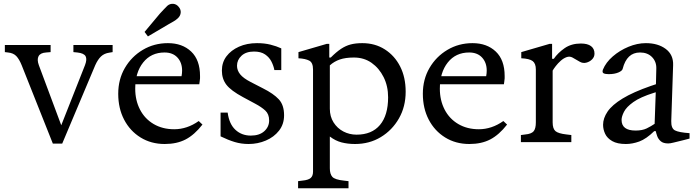

<svg xmlns="http://www.w3.org/2000/svg" viewBox="-20 -761 3724 1028"><path d="M263 8 96 -412Q83 -444 67.5 -460.5Q52 -477 23 -480L6 -482V-520H251V-482L227 -480Q196 -478 186.5 -460Q177 -442 188 -412L323 -50H292L435 -412Q447 -443 438.5 -459.5Q430 -476 394 -480L373 -482V-520H583V-482L565 -479Q538 -475 521 -459Q504 -443 490 -412L313 8Z M862 10Q789 10 732.5 -25Q676 -60 644.5 -120.5Q613 -181 613 -259Q613 -336 648.5 -397Q684 -458 744.5 -494Q805 -530 879 -530Q956 -530 1003.5 -485Q1051 -440 1051 -354Q1051 -348 1051 -341.5Q1051 -335 1049 -324L1047 -310H690V-353H952Q955 -369 955 -383Q955 -426 930 -453Q905 -480 861 -480Q789 -480 746.5 -426.5Q704 -373 704 -286Q704 -224 729.5 -174.5Q755 -125 802.5 -97Q850 -69 913 -69Q947 -69 980 -80Q1013 -91 1044 -113L1064 -94Q1021 -39 974 -14.5Q927 10 862 10ZM772 -566 754 -590 836 -688Q847 -700 856.5 -710Q866 -720 876 -730Q890 -742 907.5 -740.5Q925 -739 937 -724Q949 -710 947.5 -693Q946 -676 932 -663Q921 -653 909.5 -646.5Q898 -640 884 -632Z M1311 10Q1272 10 1237 -0.5Q1202 -11 1161 -31V-158H1199Q1207 -97 1240.5 -66Q1274 -35 1323 -35Q1369 -35 1395 -58.5Q1421 -82 1421 -116Q1421 -150 1400.5 -169Q1380 -188 1346 -206L1281 -241Q1216 -276 1192 -307.5Q1168 -339 1168 -383Q1168 -427 1192.5 -459.5Q1217 -492 1259.5 -511Q1302 -530 1356 -530Q1396 -530 1428 -522Q1460 -514 1486 -502V-386H1449Q1445 -408 1433.5 -431Q1422 -454 1399.5 -469.5Q1377 -485 1340 -485Q1297 -485 1273 -462.5Q1249 -440 1249 -409Q1249 -384 1266 -363Q1283 -342 1322 -322L1388 -288Q1444 -260 1472.5 -229.5Q1501 -199 1501 -144Q1501 -96 1474 -61.5Q1447 -27 1403.5 -8.5Q1360 10 1311 10Z M1576 247V209L1599 206Q1631 203 1643.5 192Q1656 181 1656 158V-389Q1656 -426 1635.5 -436.5Q1615 -447 1578 -449V-482L1729 -526H1743V-453H1751Q1781 -483 1806 -499.5Q1831 -516 1857.5 -523Q1884 -530 1920 -530Q1988 -530 2040.5 -496.5Q2093 -463 2122.5 -405Q2152 -347 2152 -270Q2152 -190 2116 -127Q2080 -64 2019 -27Q1958 10 1881 10Q1842 10 1809 1.5Q1776 -7 1746 -30V140Q1746 171 1759.5 186Q1773 201 1821 206L1846 209V247ZM1889 -40Q1971 -40 2014.5 -92Q2058 -144 2058 -240Q2058 -300 2034 -348Q2010 -396 1969.5 -424.5Q1929 -453 1875 -453Q1830 -453 1799.5 -442.5Q1769 -432 1746 -411V-179Q1746 -137 1766 -105.5Q1786 -74 1818.5 -57Q1851 -40 1889 -40Z M2493 10Q2420 10 2363.5 -25Q2307 -60 2275.5 -120.5Q2244 -181 2244 -259Q2244 -336 2279.5 -397Q2315 -458 2375.5 -494Q2436 -530 2510 -530Q2587 -530 2634.5 -485Q2682 -440 2682 -354Q2682 -348 2682 -341.5Q2682 -335 2680 -324L2678 -310H2321V-353H2583Q2586 -369 2586 -383Q2586 -426 2561 -453Q2536 -480 2492 -480Q2420 -480 2377.5 -426.5Q2335 -373 2335 -286Q2335 -224 2360.5 -174.5Q2386 -125 2433.5 -97Q2481 -69 2544 -69Q2578 -69 2611 -80Q2644 -91 2675 -113L2695 -94Q2652 -39 2605 -14.5Q2558 10 2493 10Z M2769 0V-38L2792 -41Q2825 -44 2837 -58Q2849 -72 2849 -106V-389Q2849 -421 2832 -434Q2815 -447 2771 -449V-482L2922 -526H2936V-446H2945Q2967 -478 3003 -503Q3039 -528 3090 -528Q3126 -528 3144.5 -514Q3163 -500 3163 -474Q3163 -456 3150 -443Q3137 -430 3119 -425.5Q3101 -421 3085 -430L3045 -453Q3030 -461 3013.5 -455Q2997 -449 2982 -435.5Q2967 -422 2955.5 -407Q2944 -392 2939 -383V-106Q2939 -72 2954 -59Q2969 -46 3014 -41L3039 -38V0Z M3331 10Q3285 10 3258 -5.5Q3231 -21 3220 -44.5Q3209 -68 3209 -93Q3209 -128 3233 -163.5Q3257 -199 3313.5 -233.5Q3370 -268 3465 -301L3492 -310L3494 -394Q3495 -431 3471 -455.5Q3447 -480 3407 -480Q3371 -480 3348 -458Q3325 -436 3314 -393Q3312 -382 3291 -373Q3270 -364 3239 -364Q3221 -364 3212 -368.5Q3203 -373 3208 -388Q3224 -427 3261 -459Q3298 -491 3345 -510.5Q3392 -530 3438 -530Q3503 -530 3544.5 -499Q3586 -468 3584 -412L3574 -113Q3573 -74 3593.5 -63Q3614 -52 3672 -48V-19L3637 -10Q3604 -2 3586 2.5Q3568 7 3558 7Q3531 7 3517.5 -5Q3504 -17 3498.5 -33Q3493 -49 3491 -59H3483Q3440 -17 3403 -3.5Q3366 10 3331 10ZM3383 -62Q3419 -62 3442.5 -73.5Q3466 -85 3485 -98L3491 -267L3481 -264Q3408 -241 3371 -214.5Q3334 -188 3321 -162.5Q3308 -137 3308 -119Q3308 -62 3383 -62Z"/></svg>

Font: Hedvig Letters Serif
Style: Regular
Weight: 400
Designer: Alexander Örn & Tor Weibull
Foundry: Kanon Foundry
Version: Version 1.000